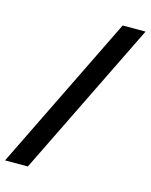

<svg xmlns="http://www.w3.org/2000/svg" viewBox="-190 -786 724 922"><g transform="rotate(15 172.0 -325.0)"><path d="M417.5 -710.9 39.1 61H-74.2L303.7 -710.9Z"/></g></svg>

Font: Roboto ExtraBold
Style: Italic
Weight: 800
Designer: Christian Robertson
Foundry: Google
Version: Version 3.009; 2024